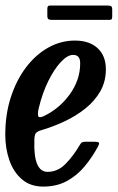

<svg xmlns="http://www.w3.org/2000/svg" viewBox="-22 -680 436 710"><path d="M-2.5 -182Q-2.5 -257 18 -320.2Q38.5 -383.5 74.2 -430.8Q110 -478 156.5 -504Q203 -530 255 -530Q308 -530 338.8 -502Q369.5 -474 369.5 -423.5Q369.5 -378.5 348.8 -342.2Q328 -306 293 -278.2Q258 -250.5 215.8 -230.8Q173.5 -211 130.5 -198.5Q115.5 -194 110.2 -187.2Q105 -180.5 105 -159Q101.5 -44.5 154 -44.5Q191.5 -44.5 220.5 -74Q249.5 -103.5 274 -145.5Q278 -152.5 282.8 -154.2Q287.5 -156 298.5 -156H325Q340.5 -156 343.5 -152.8Q346.5 -149.5 340 -137.5Q319 -98.5 291 -64.8Q263 -31 225.2 -10.5Q187.5 10 138 10Q90.5 10 59.2 -16.8Q28 -43.5 12.8 -87.2Q-2.5 -131 -2.5 -182ZM137.5 -249.5Q196 -276.5 235 -329.8Q274 -383 274.5 -444Q275.5 -477 248.5 -477Q227.5 -477 202.8 -450.5Q178 -424 156.2 -379.5Q134.5 -335 121.5 -281Q117 -262.5 118.8 -252.5Q120.5 -242.5 137.5 -249.5ZM153 -622.5V-646Q153 -653 154.8 -656.2Q156.5 -659.5 163 -659.5H376Q385.5 -659.5 389.2 -656.8Q393 -654 393 -644V-621.5Q393 -613.5 391.5 -610Q390 -606.5 382 -606.5H170.5Q161 -606.5 157 -609.2Q153 -612 153 -622.5Z"/></svg>

Font: Besley* Condensed Medium
Style: Italic
Weight: 500
Width: 3
Italic angle: -13°
Designer: Owen Earl
Foundry: indestructible type*
Version: Version 3.000; ttfautohint (v1.8.3)